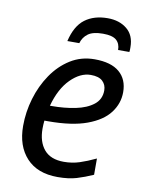

<svg xmlns="http://www.w3.org/2000/svg" viewBox="-84 -801 668 872"><g transform="rotate(10 249.5 -365.0)"><path d="M242 10Q149 10 98.5 -44.5Q48 -99 48 -192Q48 -256 66.5 -318.5Q85 -381 120 -432.5Q155 -484 204.5 -515Q254 -546 316 -546Q392 -546 430.5 -513Q469 -480 469 -421Q469 -369 436.5 -326Q404 -283 335 -257.5Q266 -232 156 -232H139Q138 -223 137.5 -213Q137 -203 137 -195Q137 -134 167 -98.5Q197 -63 258 -63Q296 -63 330 -74Q364 -85 404 -104V-29Q366 -12 329.5 -1Q293 10 242 10ZM152 -303H159Q219 -303 270 -313.5Q321 -324 352 -348.5Q383 -373 383 -414Q383 -440 365.5 -456.5Q348 -473 311 -473Q263 -473 218.5 -428.5Q174 -384 152 -303ZM179 -606Q196 -678 237.5 -709Q279 -740 342 -740Q396 -740 431 -711.5Q466 -683 466 -628Q466 -623 466 -617.5Q466 -612 465 -606H413Q413 -635 395 -651Q377 -667 333 -667Q287 -667 264.5 -650.5Q242 -634 234 -606Z"/></g></svg>

Font: Noto Sans IKEA
Style: Italic
Weight: 400
Italic angle: -12°
Designer: Monotype Design Team
Foundry: Monotype Imaging Inc.
Version: Version 2.001